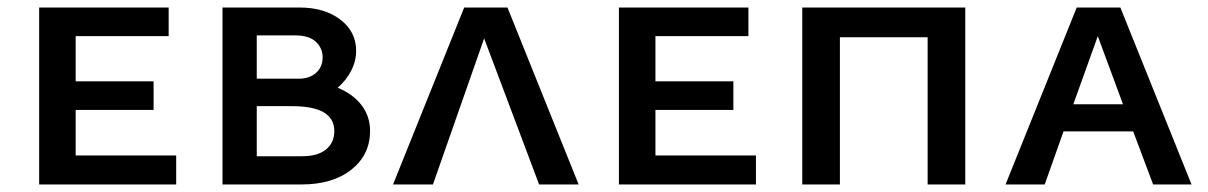

<svg xmlns="http://www.w3.org/2000/svg" viewBox="-20 -490 3209 510"><path d="M448 -77V0H84V-470H428V-394H181V-274H388V-198H181V-77Z M963 -142Q963 -79 913.5 -39.5Q864 0 780 0H571V-470H776Q842 -470 884 -438Q926 -406 926 -355Q926 -328 913 -302.5Q900 -277 877 -257Q918 -240 940.5 -210.5Q963 -181 963 -142ZM662 -396V-281H774Q802 -281 819.5 -296.5Q837 -312 837 -338Q837 -362 819 -379Q801 -396 764 -396ZM868 -142Q868 -208 756 -208H662V-75H783Q824 -75 846 -93Q868 -111 868 -142Z M1412 0 1266 -388 1130 0H1024L1213 -470H1328L1517 0Z M1988 -77V0H1624V-470H1968V-394H1721V-274H1928V-198H1721V-77Z M2544 0H2444V-391H2211V0H2111V-470H2544Z M2990 -141H2805L2755 0H2651L2840 -470H2956L3145 0H3043ZM2963 -213 2896 -394 2831 -213Z"/></svg>

Font: Ysabeau SC Semibold
Style: Regular
Weight: 600
Designer: Christian Thalmann (Catharsis Fonts)
Version: Version 0.003